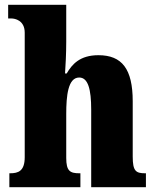

<svg xmlns="http://www.w3.org/2000/svg" viewBox="-20 -780 651 800"><path d="M19 0H315V-58H311C272 -58 256 -67 256 -122V-305C256 -380 263 -457 310 -457C347 -457 360 -408 360 -323V0H588V-58H585C546 -58 533 -67 533 -128V-358C533 -493 488 -550 390 -550C313 -550 280 -512 258 -474H251C253 -504 256 -555 256 -606V-760H14V-703H28C41 -703 83 -696 83 -644V-125C83 -67 56 -58 22 -58H19Z"/></svg>

Font: Noto Serif Ethiopic Condensed Black
Style: Regular
Weight: 900
Width: 3
Designer: Monotype Design Team
Foundry: Monotype Imaging Inc.
Version: Version 2.102